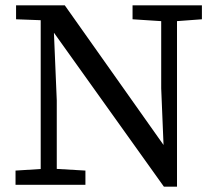

<svg xmlns="http://www.w3.org/2000/svg" viewBox="-20 -690 808 717"><path d="M38 0V-53L150 -60H179L299 -53V0ZM132 0V-648H178L192 -315V0ZM475 -618V-670H734V-618L626 -610H598ZM592 7 182 -567H164L147 -614L40 -618V-670H222L594 -144L591 -142L582 -360V-670H641V7Z"/></svg>

Font: myMathFont
Style: Regular
Weight: 400
Designer: Ross Mills, John Hudson & Paul Hanslow, Tiro Typeworks Ltd; with prior portions MicroPress Inc., and Coen Hoffman. Math 
Foundry: Tiro Typeworks Ltd
Version: Version 2.13 b171